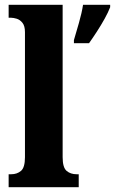

<svg xmlns="http://www.w3.org/2000/svg" viewBox="-20 -780 479 800"><path d="M16 0V-54H27Q51 -54 67.5 -68Q84 -82 84 -125V-646Q84 -672 73.5 -685Q63 -698 49.5 -702Q36 -706 27 -706H16V-760H241V-125Q241 -82 257.5 -68Q274 -54 299 -54H308V0ZM288 -613Q297 -643 309 -685Q321 -727 326 -760H439V-750Q431 -729 416 -702Q401 -675 383.5 -648Q366 -621 351 -600H288Z"/></svg>

Font: Noto Serif Tamil Condensed ExtraBold
Style: Italic
Weight: 800
Width: 3
Italic angle: -12°
Designer: Indian Type Foundry, Tom Grace, and the Monotype Design Team
Foundry: Monotype Imaging Inc.
Version: Version 2.003; ttfautohint (v1.8.4.7-5d5b)